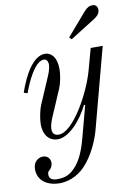

<svg xmlns="http://www.w3.org/2000/svg" viewBox="-99 -731 710 1039"><g transform="rotate(-10 256.0 -211.0)"><path d="M330 -520 342 -508 480 -595C491 -602 512 -616 512 -641C512 -654 506 -670 484 -670C468 -670 454 -664 436 -643ZM24 150C24 212 74 248 144 248C181 248 237 234 283 186C338 129 371 44 383 0L501 -444H435L402 -324C368 -202 262 -12 184 -12C160 -12 149 -24 149 -50C149 -68 160 -98 165 -109L229 -258C240 -284 249 -331 249 -360C249 -428 218 -456 185 -456C120 -456 68 -362 36 -268L56 -262C75 -314 122 -426 174 -426C190 -426 197 -411 197 -394C197 -376 186 -346 181 -335L117 -186C107 -163 97 -113 97 -84C97 -20 132 12 174 12C237 12 307 -68 346 -147L352 -145L309 16C300 50 282 122 243 170C208 213 178 224 133 224C101 224 90 210 90 192C90 180 92 176 99 170C109 162 118 148 118 130C118 112 106 90 78 90C52 90 24 110 24 150Z"/></g></svg>

Font: Old Standard
Style: Italic
Weight: 400
Italic angle: -15.2°
Designer: Alexey Kryukov <alexios@thessalonica.org.ru>
Version: Version 2.0